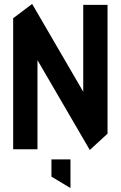

<svg xmlns="http://www.w3.org/2000/svg" viewBox="-20 -737 597 948"><path d="M45 0V-647L138 -717H139L391 -284V-713H511V-77L424 3H423L165 -440V0ZM327 191 234 135V50H328V191Z"/></svg>

Font: Foldit Thin Medium
Style: Regular
Weight: 500
Version: Version 1.003